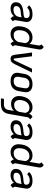

<svg xmlns="http://www.w3.org/2000/svg" viewBox="1634 -2408 1001 4310"><g transform="rotate(90 2135.0 -252.5)"><path d="M433 -105Q431 -93 431 -88Q431 -75 437.5 -65Q444 -55 458 -41L399 11Q373 -6 359.5 -24Q346 -42 343 -65Q315 -30 272 -9.5Q229 11 173 11Q105 11 67.5 -20Q30 -51 30 -106Q30 -187 84.5 -225Q139 -263 237 -273L307 -281Q351 -286 366.5 -297Q382 -308 385 -336V-334Q387 -374 363.5 -396Q340 -418 295 -418Q243 -418 213 -405Q183 -392 151 -361L99 -404Q134 -444 181 -462.5Q228 -481 301 -481Q383 -481 428 -446Q473 -411 473 -350Q473 -334 470 -317ZM357 -171 369 -238Q347 -227 294 -221L234 -215Q178 -210 147 -183.5Q116 -157 116 -113Q116 -84 136.5 -69Q157 -54 196 -54Q261 -54 304.5 -87Q348 -120 357 -171Z M998 -105Q996 -93 996 -88Q996 -75 1002 -64.5Q1008 -54 1023 -41L964 11Q917 -20 911 -63Q847 11 745 11Q662 11 615 -39Q568 -89 568 -171Q568 -198 572 -219L577 -251Q587 -315 619.5 -367.5Q652 -420 703.5 -450.5Q755 -481 820 -481Q872 -481 908.5 -462Q945 -443 964 -411L1000 -616Q1001 -621 1001 -630Q1001 -645 995 -656.5Q989 -668 975 -681L1035 -733Q1064 -716 1077.5 -695.5Q1091 -675 1091 -647Q1091 -633 1088 -616ZM947 -314Q940 -363 910 -387.5Q880 -412 832 -412Q768 -412 722 -367Q676 -322 665 -251L660 -219Q657 -200 657 -181Q657 -124 686 -91Q715 -58 769 -58Q870 -58 920 -157Z M1207 -96 1158 -470H1243L1289 -102Q1292 -76 1296 -67Q1300 -58 1311 -58Q1321 -58 1328 -67Q1335 -76 1348 -102L1522 -470H1608L1427 -96Q1398 -35 1371 -12Q1344 11 1303 11Q1257 11 1235.5 -12.5Q1214 -36 1207 -96Z M1613 -135Q1613 -153 1616 -171L1639 -299Q1654 -385 1711 -433Q1768 -481 1868 -481Q1957 -481 2003.5 -442Q2050 -403 2050 -336Q2050 -319 2047 -299L2025 -171Q2010 -86 1954 -37.5Q1898 11 1799 11Q1709 11 1661 -28.5Q1613 -68 1613 -135ZM1937 -171 1959 -299Q1962 -314 1962 -327Q1962 -366 1937.5 -389Q1913 -412 1862 -412Q1804 -412 1770 -381Q1736 -350 1727 -299L1704 -171Q1702 -162 1702 -144Q1702 -104 1726 -81Q1750 -58 1800 -58Q1858 -58 1893 -89Q1928 -120 1937 -171Z M2658 -429Q2634 -412 2624 -399Q2614 -386 2610 -365L2536 56Q2521 143 2467.5 185.5Q2414 228 2311 228H2187L2199 160H2323Q2431 160 2448 56L2468 -64Q2409 0 2311 0Q2229 0 2182 -49.5Q2135 -99 2135 -179Q2135 -200 2140 -230L2144 -251Q2155 -314 2187 -366Q2219 -418 2270.5 -449.5Q2322 -481 2388 -481Q2439 -481 2475.5 -461Q2512 -441 2532 -403Q2541 -431 2558 -449.5Q2575 -468 2604 -481ZM2487 -168 2513 -314Q2498 -412 2398 -412Q2335 -412 2290 -367Q2245 -322 2232 -251L2228 -230Q2224 -202 2224 -190Q2224 -135 2253.5 -102Q2283 -69 2338 -69Q2389 -69 2425.5 -93.5Q2462 -118 2487 -168Z M3082 -105Q3080 -93 3080 -88Q3080 -75 3086.5 -65Q3093 -55 3107 -41L3048 11Q3022 -6 3008.5 -24Q2995 -42 2992 -65Q2964 -30 2921 -9.5Q2878 11 2822 11Q2754 11 2716.5 -20Q2679 -51 2679 -106Q2679 -187 2733.5 -225Q2788 -263 2886 -273L2956 -281Q3000 -286 3015.5 -297Q3031 -308 3034 -336V-334Q3036 -374 3012.5 -396Q2989 -418 2944 -418Q2892 -418 2862 -405Q2832 -392 2800 -361L2748 -404Q2783 -444 2830 -462.5Q2877 -481 2950 -481Q3032 -481 3077 -446Q3122 -411 3122 -350Q3122 -334 3119 -317ZM3006 -171 3018 -238Q2996 -227 2943 -221L2883 -215Q2827 -210 2796 -183.5Q2765 -157 2765 -113Q2765 -84 2785.5 -69Q2806 -54 2845 -54Q2910 -54 2953.5 -87Q2997 -120 3006 -171Z M3647 -105Q3645 -93 3645 -88Q3645 -75 3651 -64.5Q3657 -54 3672 -41L3613 11Q3566 -20 3560 -63Q3496 11 3394 11Q3311 11 3264 -39Q3217 -89 3217 -171Q3217 -198 3221 -219L3226 -251Q3236 -315 3268.5 -367.5Q3301 -420 3352.5 -450.5Q3404 -481 3469 -481Q3521 -481 3557.5 -462Q3594 -443 3613 -411L3649 -616Q3650 -621 3650 -630Q3650 -645 3644 -656.5Q3638 -668 3624 -681L3684 -733Q3713 -716 3726.5 -695.5Q3740 -675 3740 -647Q3740 -633 3737 -616ZM3596 -314Q3589 -363 3559 -387.5Q3529 -412 3481 -412Q3417 -412 3371 -367Q3325 -322 3314 -251L3309 -219Q3306 -200 3306 -181Q3306 -124 3335 -91Q3364 -58 3418 -58Q3519 -58 3569 -157Z M4174 -105Q4172 -93 4172 -88Q4172 -75 4178.5 -65Q4185 -55 4199 -41L4140 11Q4114 -6 4100.5 -24Q4087 -42 4084 -65Q4056 -30 4013 -9.5Q3970 11 3914 11Q3846 11 3808.5 -20Q3771 -51 3771 -106Q3771 -187 3825.5 -225Q3880 -263 3978 -273L4048 -281Q4092 -286 4107.5 -297Q4123 -308 4126 -336V-334Q4128 -374 4104.5 -396Q4081 -418 4036 -418Q3984 -418 3954 -405Q3924 -392 3892 -361L3840 -404Q3875 -444 3922 -462.5Q3969 -481 4042 -481Q4124 -481 4169 -446Q4214 -411 4214 -350Q4214 -334 4211 -317ZM4098 -171 4110 -238Q4088 -227 4035 -221L3975 -215Q3919 -210 3888 -183.5Q3857 -157 3857 -113Q3857 -84 3877.5 -69Q3898 -54 3937 -54Q4002 -54 4045.5 -87Q4089 -120 4098 -171Z"/></g></svg>

Font: KoHo Medium
Style: Italic
Weight: 500
Italic angle: -10°
Designer: Cadson Demak & Katatrad Team
Foundry: Cadson Demak Co.,Ltd.
Version: Version 1.000